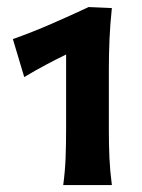

<svg xmlns="http://www.w3.org/2000/svg" viewBox="-20 -866 408 553"><path d="M162.1 -333Q167.5 -373.5 168.9 -410.9Q170.4 -448.2 170.4 -494.1V-709Q142.1 -695.3 111.8 -679.2Q81.5 -663.1 49.8 -644L17.1 -753.4Q74.7 -773.9 128.4 -797.4Q182.1 -820.8 235.4 -845.7L302.2 -842.8Q297.4 -798.3 295.4 -753.4Q293.5 -708.5 293.5 -663.1V-494.1Q293.5 -447.8 295.2 -410.6Q296.9 -373.5 302.2 -333Z"/></svg>

Font: Pinar-DS3-FD Bold
Style: Regular
Weight: 700
Designer: Amin Abedi
Version: Version 3.000